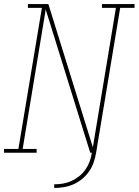

<svg xmlns="http://www.w3.org/2000/svg" viewBox="-38 -755 685 949"><path d="M230 174V156Q251 156 272.5 152.5Q294 149 315 139.5Q336 130 354 115.5Q372 101 385 82Q398 63 405.5 42Q413 21 416 0H408L188 -708L74 -19H143V0H-18V-19H53L169 -716H100V-735H201L421 -27L535 -716H466V-735H627V-716H556L437 0Q433 24 425 47.5Q417 71 402.5 92Q388 113 368 129.5Q348 146 325 156Q302 166 277.5 170Q253 174 230 174Z"/></svg>

Font: Iosevka Curly Slab ThExObl
Style: Regular
Weight: 100
Width: 7
Italic angle: -9°
Monospace: yes
Designer: Belleve Invis
Foundry: Belleve Invis
Version: Version 11.1.0; ttfautohint (v1.8.3)